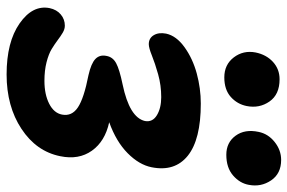

<svg xmlns="http://www.w3.org/2000/svg" viewBox="-170 -682 901 602"><g transform="rotate(90 281.0 -381.5)"><path d="M465.8 -640.1Q427.2 -640.1 406 -669.2Q384.8 -698.2 394 -741.2Q399.9 -771 425.5 -791.5Q451.2 -812 481.9 -812Q524.9 -812 546.1 -780.5Q567.4 -749 560.1 -710.9Q555.2 -682.6 530.8 -661.4Q506.3 -640.1 465.8 -640.1ZM223.1 -633.8Q183.1 -633.8 160.4 -663.6Q137.7 -693.4 145 -731.9Q151.9 -765.6 174.6 -786.4Q197.3 -807.1 229 -807.1Q276.9 -807.1 298.8 -775.4Q320.8 -743.7 313 -704.1Q307.1 -674.3 284.4 -654.1Q261.7 -633.8 223.1 -633.8ZM213.9 48.8Q112.3 48.8 54 8.1Q-4.4 -32.7 5.9 -85.9Q10.7 -108.4 25.9 -121.1Q41 -133.8 61 -133.8Q71.8 -133.8 83 -127.2Q94.2 -120.6 106.4 -111.3Q118.7 -102.1 134.3 -92.5Q149.9 -83 175.8 -76.4Q201.7 -69.8 233.9 -69.8Q276.4 -69.8 305.7 -84.7Q335 -99.6 339.8 -125Q345.7 -155.8 317.1 -174.8Q288.6 -193.8 215.8 -208Q179.2 -216.3 165.3 -229.7Q151.4 -243.2 155.8 -264.2Q159.2 -284.2 178.7 -294.7Q198.2 -305.2 245.1 -314.9Q348.6 -336.4 359.9 -384.8Q364.3 -408.7 341.8 -422.4Q319.3 -436 285.2 -436Q248 -436 213.4 -426.3Q178.7 -416.5 154.5 -406.7Q130.4 -397 119.1 -397Q100.1 -397 90.8 -412.6Q81.5 -428.2 85.9 -451.2Q92.8 -483.4 128.4 -509Q164.1 -534.7 210.9 -547.4Q257.8 -560.1 305.2 -560.1Q418 -560.1 468.8 -519.3Q519.5 -478.5 504.9 -405.8Q497.1 -366.7 460.9 -330.8Q424.8 -294.9 363.8 -272.9Q423.8 -259.8 453.1 -218.5Q482.4 -177.2 470.2 -119.1Q455.1 -44.4 384.5 2.2Q314 48.8 213.9 48.8Z"/></g></svg>

Font: Shantell Sans Irregular
Style: Italic
Weight: 600
Italic angle: -11.31°
Designer: Stephen Nixon, Anya Danilova, Shantell Martin
Foundry: Arrow Type
Version: Version 1.006;[9816181b4]